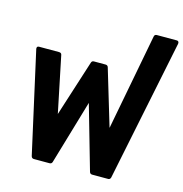

<svg xmlns="http://www.w3.org/2000/svg" viewBox="-114 -889 949 993"><g transform="rotate(15 361.0 -392.0)"><path d="M711 -784Q717 -784 720 -780Q723 -776 722 -769L567 -12Q566 -7 562.5 -3.5Q559 0 554 0H468Q456 0 453 -12L355 -354L254 -11Q251 0 239 0H156Q144 0 141 -12L20 -554V-558Q20 -568 32 -568H138Q151 -568 153 -557L215 -257L311 -557Q314 -568 325 -568H387Q399 -568 402 -557L492 -257L590 -772Q592 -784 604 -784Z"/></g></svg>

Font: LINE Seed Sans TH
Style: Bold
Weight: 700
Designer: Dalton Maag Ltd | Thai characters by Cadson Demak Co.,Ltd.
Foundry: Dalton Maag Ltd
Version: Version 1.002